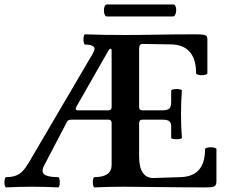

<svg xmlns="http://www.w3.org/2000/svg" viewBox="-82 -816 1004 839"><path d="M-62.5 -20Q-62.5 -29.3 -60.5 -35.6Q-58.6 -42 -55.2 -42Q-28.8 -42 -11.5 -49.1Q5.9 -56.2 17.8 -69.1Q29.8 -82 43 -104L321.8 -579.1Q331.1 -595.2 331.1 -602.1Q331.1 -621.1 290 -621.1Q286.6 -621.1 284.7 -627.9Q282.7 -634.8 282.7 -644Q282.7 -653.3 284.7 -659.7Q286.6 -666 290 -666Q360.4 -663.1 465.8 -663.1Q534.2 -663.1 609.4 -664.6Q684.1 -666 773.9 -666Q795.9 -666 806.4 -664.3Q816.9 -662.6 820.6 -658Q824.2 -653.3 824.2 -644V-496.1Q824.2 -492.2 816.7 -489.7Q809.1 -487.3 799.3 -487.3Q789.6 -487.3 782.2 -489.7Q774.9 -492.2 774.9 -496.1Q774.9 -557.6 746.8 -589.6Q718.8 -621.6 663.1 -622.1L541 -624Q525.9 -624 525.9 -603V-348.1Q525.9 -334 540 -334H627.9Q649.9 -334 658 -341.6Q666 -349.1 666 -369.6V-419.9Q666 -423.3 672.9 -425Q679.7 -426.8 689.5 -426.8Q699.2 -426.8 706.1 -425Q712.9 -423.3 712.9 -419.9Q709 -374.5 709 -316.9Q709 -259.3 712.9 -213.9Q712.9 -210.9 705.8 -209.2Q698.7 -207.5 689.5 -207.5Q680.2 -207.5 673.1 -209.2Q666 -210.9 666 -213.9V-262.2Q666 -279.3 658 -286.1Q649.9 -293 627.9 -293H540Q525.9 -293 525.9 -276.9V-132.8Q525.9 -38.1 588.9 -38.1L708 -42Q761.2 -43.9 787.6 -74.2Q814 -104.5 814 -164.1Q814 -168 821.5 -170.2Q829.1 -172.4 838.9 -172.4Q849.1 -172.4 856.4 -170.2Q863.8 -168 863.8 -164.1V-23.9Q863.8 -11.7 859.4 -6.1Q855 -0.5 845.2 1.2Q835.4 2.9 814.9 2.9Q724.1 2.9 623 1.5Q522 0 459 0Q394.5 0 331.1 2.9Q327.6 2.9 325.7 -3.9Q323.7 -10.7 323.7 -20Q323.7 -29.3 325.7 -35.6Q327.6 -42 331.1 -42Q405.8 -42 405.8 -95.2V-277.8Q405.8 -293 392.1 -293H229Q215.3 -293 210.9 -284.2L109.9 -90.8Q104 -79.6 104 -68.8Q104 -42 171.9 -42Q175.3 -42 177.2 -35.2Q179.2 -28.3 179.2 -19Q179.2 -9.8 177.2 -3.4Q175.3 2.9 171.9 2.9Q115.7 0 58.6 0Q1 0 -55.2 2.9Q-58.6 2.9 -60.5 -3.9Q-62.5 -10.7 -62.5 -20ZM391.1 -334Q405.8 -334 405.8 -348.1V-593.8Q405.8 -603 400.9 -603Q396 -603 391.1 -593.8L251 -348.1Q249 -344.2 249 -341.8Q249 -334 256.8 -334ZM385.3 -744.1Q378.9 -744.1 375.5 -752Q372.1 -759.8 372.1 -771Q372.1 -781.2 375.5 -788.8Q378.9 -796.4 385.3 -796.4H675.3Q681.6 -796.4 684.8 -789.3Q688 -782.2 688 -772.5Q688 -761.2 684.1 -752.7Q680.2 -744.1 673.3 -744.1Z"/></svg>

Font: JuniusX
Style: Bold
Weight: 700
Designer: Peter S. Baker
Foundry: Briery Creek Software
Version: Version 1.004